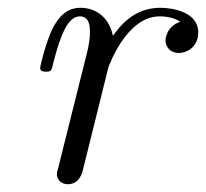

<svg xmlns="http://www.w3.org/2000/svg" viewBox="-20 -462 529 493"><path d="M83 -288C83 -278 93 -278 98 -278C111 -278 112 -279 117 -301C135 -371 154 -420 185 -420C211 -420 211 -391 211 -380C211 -364 208 -345 204 -329L129 -29C127 -23 126 -18 126 -15C126 -4 134 11 154 11C184 11 191 -18 193 -26L258 -288C259 -291 304 -420 390 -420C395 -420 423 -420 443 -406C408 -395 405 -363 405 -358C405 -345 414 -326 440 -326C458 -326 489 -340 489 -379C489 -431 424 -442 391 -442C322 -442 286 -392 270 -370C259 -423 220 -442 187 -442C151 -442 131 -419 115 -389C96 -349 83 -290 83 -288Z"/></svg>

Font: CMU Serif
Style: Italic
Weight: 500
Italic angle: -14.04°
Version: Version 0.7.0